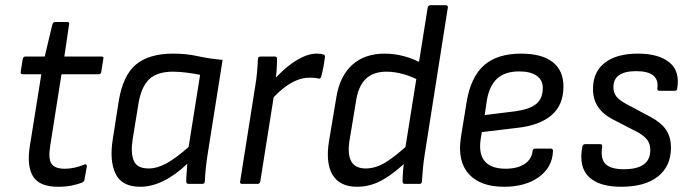

<svg xmlns="http://www.w3.org/2000/svg" viewBox="-20 -703 2636 734"><path d="M202 11Q131 11 106.5 -28.5Q82 -68 94 -144L138 -419H67Q58 -419 59 -428L67 -478Q69 -487 78 -487H151L180 -609Q183 -619 191 -619H237Q247 -619 244 -609L226 -487H367Q378 -487 375 -478L367 -428Q366 -419 357 -419H215L172 -146Q164 -97 176.5 -77.5Q189 -58 227 -58Q247 -58 267 -62.5Q287 -67 302 -74Q307 -76 309.5 -74Q312 -72 312 -67L303 -16Q302 -9 294 -5Q276 2 253 6.5Q230 11 202 11Z M516 11Q446 11 422 -38.5Q398 -88 411 -170L434 -317Q450 -415 500 -456.5Q550 -498 642 -498Q692 -498 735 -488.5Q778 -479 831 -474L775 -121Q770 -90 767 -62.5Q764 -35 763 -9Q763 0 752 0H701Q692 0 692 -9Q692 -25 693.5 -42.5Q695 -60 696 -77Q651 -34 605.5 -11.5Q560 11 516 11ZM548 -59Q581 -59 616.5 -78.5Q652 -98 701 -141L745 -417Q720 -422 692 -425.5Q664 -429 642 -429Q582 -429 551.5 -401Q521 -373 510 -311L487 -170Q479 -118 491.5 -88.5Q504 -59 548 -59Z M906 0Q896 0 898 -9L955 -369Q960 -398 962.5 -425Q965 -452 966 -477Q966 -487 977 -487H1030Q1039 -487 1039 -479Q1039 -459 1037.5 -434.5Q1036 -410 1032 -390L1029 -349L975 -9Q973 0 965 0ZM1014 -318 1023 -393Q1047 -421 1075.5 -445Q1104 -469 1134 -483.5Q1164 -498 1190 -498Q1207 -498 1216 -495Q1220 -494 1221.5 -491.5Q1223 -489 1222 -484Q1220 -466 1216.5 -447.5Q1213 -429 1208 -410Q1205 -400 1196 -403Q1189 -405 1181.5 -405.5Q1174 -406 1163 -406Q1137 -406 1111.5 -395Q1086 -384 1061.5 -364Q1037 -344 1014 -318Z M1345 11Q1279 11 1251.5 -34.5Q1224 -80 1238 -165L1266 -332Q1279 -412 1326.5 -455Q1374 -498 1451 -498Q1490 -498 1528.5 -487Q1567 -476 1591 -461L1584 -394Q1554 -411 1520.5 -420Q1487 -429 1458 -429Q1406 -429 1377.5 -400.5Q1349 -372 1341 -316L1316 -165Q1308 -113 1323 -86Q1338 -59 1378 -59Q1415 -59 1452 -81Q1489 -103 1547 -156L1538 -89Q1502 -55 1470 -32.5Q1438 -10 1408 0.5Q1378 11 1345 11ZM1528 0Q1519 0 1519 -10Q1519 -27 1521 -51Q1523 -75 1526 -92L1528 -128L1615 -674Q1617 -683 1625 -683H1683Q1694 -683 1692 -674L1604 -115Q1599 -84 1596.5 -55.5Q1594 -27 1593 -11Q1593 0 1584 0Z M1907 11Q1816 11 1772 -38Q1728 -87 1742 -178L1764 -314Q1780 -409 1830.5 -453.5Q1881 -498 1972 -498Q2052 -498 2093 -465.5Q2134 -433 2134 -373Q2134 -302 2089.5 -263.5Q2045 -225 1964 -215L1822 -198L1817 -167Q1810 -112 1834.5 -85Q1859 -58 1913 -58Q1957 -58 1984.5 -75.5Q2012 -93 2016 -125Q2017 -135 2026 -135H2085Q2094 -135 2094 -126Q2092 -64 2040.5 -26.5Q1989 11 1907 11ZM1833 -263 1953 -278Q2007 -286 2031 -306.5Q2055 -327 2055 -367Q2055 -397 2031.5 -413.5Q2008 -430 1965 -430Q1910 -430 1880 -402Q1850 -374 1841 -318Z M2355 11Q2270 11 2231 -27Q2192 -65 2206 -141Q2208 -152 2217 -152H2275Q2283 -152 2282 -141Q2275 -95 2295.5 -75.5Q2316 -56 2365 -56Q2466 -56 2466 -129Q2466 -152 2455 -167.5Q2444 -183 2417 -198L2322 -247Q2284 -267 2265.5 -295.5Q2247 -324 2247 -363Q2247 -428 2292 -463Q2337 -498 2419 -498Q2498 -498 2539 -464.5Q2580 -431 2569 -365Q2569 -356 2560 -356H2501Q2492 -356 2493 -365Q2502 -431 2412 -431Q2325 -431 2325 -370Q2325 -349 2336 -334.5Q2347 -320 2375 -305L2467 -256Q2508 -234 2526.5 -206.5Q2545 -179 2545 -138Q2545 -68 2495.5 -28.5Q2446 11 2355 11Z"/></svg>

Font: Sofia Sans Semi Condensed
Style: Italic
Weight: 400
Italic angle: -9°
Designer: Botio Nikoltchev, Ani Petrova
Foundry: lettersoup
Version: Version 4.101